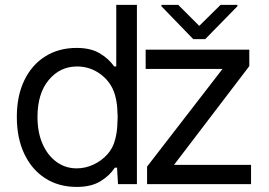

<svg xmlns="http://www.w3.org/2000/svg" viewBox="-20 -747 1093 779"><path d="M535.5 0H458.8L454.9 -66.8H446Q424.7 -34.1 387.3 -11.4Q349.8 11.4 291.2 11.4Q218 11.4 163.4 -23.8Q108.7 -58.9 78.5 -122.9Q48.3 -186.8 48.3 -272.7Q48.3 -358 78.5 -420.8Q108.7 -483.7 163.4 -518.1Q218 -552.6 291.2 -552.6Q348 -552.6 384.9 -530.5Q421.9 -508.5 443.2 -477.3H451.7V-727.3H535.5ZM132.1 -272.7Q132.1 -209.5 152.9 -162.6Q173.7 -115.8 209.7 -89.8Q245.7 -63.9 291.2 -63.9Q325.3 -63.9 358 -78.7Q390.6 -93.4 414.8 -119.9Q438.9 -146.3 447.4 -181.8Q454.2 -207.4 455.8 -234.7Q457.4 -262.1 457.4 -272.7Q457.4 -283 455.6 -309.5Q453.8 -335.9 446 -363.6Q431.1 -413.7 388.5 -445.5Q345.9 -477.3 292.6 -477.3Q223.4 -477.3 177.7 -422.4Q132.1 -367.5 132.1 -272.7ZM998.6 -78.1V0H576.7V-71L882.8 -467.3H571V-545.5H991.5V-478.7L686.1 -78.1ZM703.1 -727.3 788.4 -642 875 -727.3H943.2V-721.6L812.5 -588.1H764.2L634.9 -721.6V-727.3Z"/></svg>

Font: Inter UI
Style: Regular
Weight: 400
Designer: Rasmus Andersson
Foundry: rsms
Version: Version 2.2